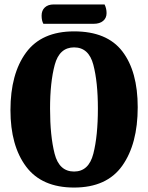

<svg xmlns="http://www.w3.org/2000/svg" viewBox="-20 -821 666 863"><path d="M599 -339Q599 -174 529.5 -76Q460 22 313 22Q168 22 97.5 -72Q27 -166 27 -326Q27 -489 97 -584.5Q167 -680 313 -680Q461 -680 530 -590Q599 -500 599 -339ZM420 -333Q420 -452 399.5 -530Q379 -608 313 -608Q247 -608 226 -529.5Q205 -451 205 -333Q205 -210 225.5 -130Q246 -50 313 -50Q379 -50 399.5 -130Q420 -210 420 -333ZM459 -762Q459 -740 443.5 -727Q428 -714 401 -714H175Q167 -728 167 -751Q167 -774 181.5 -787.5Q196 -801 221 -801H450Q459 -783 459 -762Z"/></svg>

Font: Sansita
Style: Bold
Weight: 700
Designer: Pablo Cosgaya
Foundry: Omnibus-Type
Version: Version 1.006